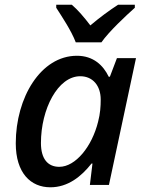

<svg xmlns="http://www.w3.org/2000/svg" viewBox="-20 -786 616 816"><path d="M302 -606H411C442 -651 517 -721 553 -753V-766H482C445 -742 404 -712 364 -678C339 -711 310 -745 285 -766H219V-753C244 -714 283 -656 302 -606ZM194 10C268 10 325 -35 369 -91H373L362 0H443L558 -539H477L447 -460H442C419 -508 377 -549 307 -549C153 -549 47 -371 47 -177C47 -50 111 10 194 10ZM232 -77C183 -77 154 -111 154 -178C154 -323 226 -462 321 -462C375 -462 408 -421 408 -363C408 -334 406 -303 397 -269C371 -163 301 -77 232 -77Z"/></svg>

Font: Noto Sans Medium
Style: Italic
Weight: 500
Italic angle: -12°
Designer: Monotype Design Team
Foundry: Monotype Imaging Inc.
Version: Version 2.013